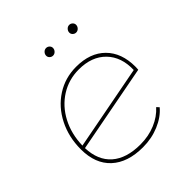

<svg xmlns="http://www.w3.org/2000/svg" viewBox="-189 -827 963 963"><g transform="rotate(-45 293.0 -345.0)"><path d="M537 -310 536 -289 69 -200Q72 -111 126 -63.5Q180 -16 279 -16Q337 -16 386 -36.5Q435 -57 467 -93L479 -80Q447 -42 393.5 -19.5Q340 3 278 3Q170 3 110 -52.5Q50 -108 50 -210Q50 -297 86 -368Q122 -439 185 -479.5Q248 -520 326 -520Q425 -520 481 -464Q537 -408 537 -310ZM69 -218 519 -304Q522 -394 470 -447.5Q418 -501 326 -501Q255 -501 197 -464.5Q139 -428 105 -363.5Q71 -299 69 -218ZM259 -665Q259 -676 267 -684.5Q275 -693 286 -693Q296 -693 303.5 -686Q311 -679 311 -669Q311 -658 303 -649.5Q295 -641 284 -641Q274 -641 266.5 -648Q259 -655 259 -665ZM423 -665Q423 -676 431 -684.5Q439 -693 450 -693Q460 -693 467.5 -686Q475 -679 475 -669Q475 -658 467 -649.5Q459 -641 448 -641Q438 -641 430.5 -648Q423 -655 423 -665Z"/></g></svg>

Font: Montserrat Alternates Thin
Style: Italic
Weight: 250
Italic angle: -11.3°
Designer: Julieta Ulanovsky
Foundry: Julieta Ulanovsky
Version: Version 7.200